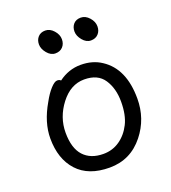

<svg xmlns="http://www.w3.org/2000/svg" viewBox="-134 -807 829 930"><g transform="rotate(-20 281.0 -341.5)"><path d="M267.1 -48.8Q314 -48.8 351.1 -74.5Q388.2 -100.1 410.6 -144.5Q433.1 -189 433.1 -257.8Q433.1 -326.2 402.1 -373Q371.1 -419.9 301 -419.9Q231 -419.9 179.9 -353.5Q128.9 -287.1 128.9 -208Q128.9 -127.9 165 -88.4Q201.2 -48.8 267.1 -48.8ZM272.9 23.9Q164.1 23.9 106.9 -38.6Q49.8 -101.1 49.8 -207Q49.8 -289.1 101.1 -377Q121.1 -414.1 142.1 -437Q163.1 -460 176.8 -460Q189.9 -460 194.8 -453.1Q247.1 -492.2 309.1 -492.2Q371.1 -492.2 416 -461.9Q512.2 -398.9 512.2 -245.1Q512.2 -141.1 449.2 -62Q380.9 23.9 272.9 23.9ZM252.9 -601.1Q238.8 -585.9 214.8 -585.9Q190.9 -585.9 172.4 -608.4Q153.8 -630.9 153.8 -653.8Q153.8 -676.8 167.5 -691.9Q181.2 -707 205.1 -707Q229 -707 248 -685.5Q267.1 -664.1 267.1 -640.1Q267.1 -616.2 252.9 -601.1ZM436 -601.1Q421.9 -585.9 397.9 -585.9Q374 -585.9 355.5 -608.4Q336.9 -630.9 336.9 -653.8Q336.9 -676.8 350.3 -691.9Q363.8 -707 387.9 -707Q412.1 -707 431.2 -685.5Q450.2 -664.1 450.2 -640.1Q450.2 -616.2 436 -601.1Z"/></g></svg>

Font: LXGW WenKai Screen
Style: Regular
Weight: 400
Designer: LXGW / Fontworks Inc.
Foundry: LXGW / Fontworks Inc.
Version: Version 1.510;January 18,2025